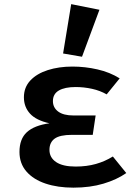

<svg xmlns="http://www.w3.org/2000/svg" viewBox="-20 -874 655 910"><path d="M419.5 -234.9H321.5Q263.6 -234.9 239 -216.9Q214.4 -199 214.4 -163.6Q214.4 -127.2 245.9 -105.9Q277.4 -84.6 338.5 -84.6Q390.8 -84.6 434.4 -96.9Q477.9 -109.2 514.9 -132.3L578.5 -53.8Q533.8 -22.6 470.5 -3.6Q407.2 15.4 327.7 15.4Q253.8 15.4 196.2 -3.8Q138.5 -23.1 105.4 -61Q72.3 -99 72.3 -153.8Q72.3 -215.4 107.2 -247.4Q142.1 -279.5 214.4 -289.7Q151.3 -303.6 122.3 -335.4Q93.3 -367.2 93.3 -412.8Q93.3 -460 123.8 -492.6Q154.4 -525.1 206.7 -541.8Q259 -558.5 323.6 -558.5Q383.1 -558.5 441.8 -545.1Q500.5 -531.8 547.2 -502.6L485.6 -426.7Q454.4 -444.6 415.9 -453.1Q377.4 -461.5 338.5 -461.5Q287.2 -461.5 259 -445.1Q230.8 -428.7 230.8 -394.9Q230.8 -364.1 255.6 -345.4Q280.5 -326.7 328.2 -326.7H433.3ZM317.4 -854.4 451.3 -827.7 368.7 -605.1 279 -620.5Z"/></svg>

Font: Fira Code SemiBold
Style: Regular
Weight: 600
Designer: Carrois Corporate, Edenspiekermann AG, Nikita Prokopov
Foundry: Carrois Corporate, Edenspiekermann AG, Nikita Prokopov
Version: Version 6.002